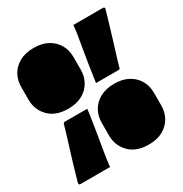

<svg xmlns="http://www.w3.org/2000/svg" viewBox="-167 -839 934 978"><g transform="rotate(-30 300.0 -350.0)"><path d="M166 -710Q215 -710 249 -691Q283 -672 301 -640.5Q319 -609 319 -569V-494Q319 -455 301 -423Q283 -391 249 -372Q215 -353 166 -353Q92 -353 52 -394Q12 -435 12 -494V-569Q12 -609 30 -640.5Q48 -672 82 -691Q116 -710 166 -710ZM133 -584Q134 -573 136 -566Q138 -559 143 -555Q147 -551 153 -549Q159 -547 167 -547Q183 -547 191 -555.5Q199 -564 201 -584V-480Q200 -491 198 -497.5Q196 -504 191 -509Q183 -517 167 -517Q152 -517 143.5 -508Q135 -499 133 -480ZM430 -347Q479 -347 513 -328Q547 -309 565 -277.5Q583 -246 583 -206V-131Q583 -92 565 -60Q547 -28 513 -9Q479 10 430 10Q356 10 316 -31Q276 -72 276 -131V-206Q276 -246 294 -277.5Q312 -309 346.5 -328Q381 -347 430 -347ZM394 -224Q395 -214 397 -207Q399 -200 403 -195Q407 -192 413.5 -189.5Q420 -187 428 -187Q444 -187 452 -196Q460 -205 461 -224V-120Q461 -131 459 -138Q457 -145 452 -149Q444 -157 428 -157Q412 -157 403.5 -148Q395 -139 394 -120ZM352 -396Q355 -415 358.5 -440Q362 -465 366.5 -494Q371 -523 376 -553Q381 -583 386 -612Q391 -641 395 -666.5Q399 -692 400 -710Q420 -710 443.5 -710Q467 -710 491.5 -710Q516 -710 537.5 -710Q559 -710 574 -710Q580 -710 582 -706.5Q584 -703 582 -697Q577 -679 570 -655.5Q563 -632 555 -605Q547 -578 538.5 -550Q530 -522 521.5 -495Q513 -468 506 -444.5Q499 -421 494 -403Q493 -399 490.5 -397.5Q488 -396 484 -396Q472 -396 455 -396Q438 -396 418.5 -396Q399 -396 381.5 -396Q364 -396 352 -396ZM248 -305Q246 -286 242 -260.5Q238 -235 233.5 -206Q229 -177 224 -147Q219 -117 214 -88Q209 -59 205.5 -34Q202 -9 200 10Q180 10 156.5 10Q133 10 108.5 10Q84 10 62.5 10Q41 10 26 10Q20 10 18.5 6.5Q17 3 18 -3Q23 -21 30 -45Q37 -69 45 -96Q53 -123 61.5 -150.5Q70 -178 78.5 -205Q87 -232 94 -255.5Q101 -279 106 -297Q108 -302 110 -303.5Q112 -305 116 -305Q128 -305 145 -305Q162 -305 181.5 -305Q201 -305 218.5 -305Q236 -305 248 -305Z"/></g></svg>

Font: Recursive Monospace Black
Style: Regular
Weight: 900
Version: Version 1.047